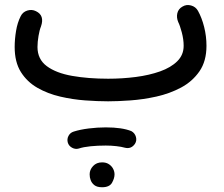

<svg xmlns="http://www.w3.org/2000/svg" viewBox="-20 -373 910 780"><path d="M39.6 -182.1Q39.6 -213.4 45.2 -247.3Q50.8 -281.2 64 -307.1Q72.3 -324.2 90.8 -330.1Q109.4 -335.9 126 -327.6Q162.1 -310.5 146.5 -265.6Q140.6 -251.5 136.5 -227.1Q132.3 -202.6 132.3 -182.1Q132.3 -132.3 170.2 -104.2Q208 -76.2 273.2 -64.7Q338.4 -53.2 419.4 -53.2Q477.1 -53.2 531.7 -60.3Q586.4 -67.4 630.4 -83Q674.3 -98.6 700.2 -124.3Q726.1 -149.9 726.1 -187Q726.1 -212.9 718.5 -241.5Q710.9 -270 704.1 -283.2Q696.3 -301.8 700.4 -319.3Q704.6 -336.9 721.2 -346.2Q737.3 -356 756.1 -350.8Q774.9 -345.7 784.2 -329.1Q799.8 -301.3 809.3 -263.7Q818.8 -226.1 818.8 -187Q818.8 -124.5 790.3 -83.3Q761.7 -42 715.6 -17.3Q669.4 7.3 615.5 19.3Q561.5 31.2 509.8 34.9Q458 38.6 419.4 38.6Q377 38.6 326.2 34.9Q275.4 31.2 224.9 19.5Q174.3 7.8 132.3 -16.1Q90.3 -40 64.9 -80.3Q39.6 -120.6 39.6 -182.1ZM255.4 206.1Q251.5 191.9 258.3 179Q265.1 166 279.3 161.6Q305.2 153.3 340.3 148.9Q375.5 144.5 409.7 144.5Q476.1 144.5 513.7 159.7Q527.8 167.5 532.2 183.1Q536.6 198.7 527.8 211.9Q512.7 233.4 487.3 227.1Q473.6 223.1 452.4 220.7Q431.2 218.3 409.7 218.3Q377 218.3 347.9 221.2Q318.8 224.1 299.8 230.5Q286.1 234.4 272.7 227.1Q259.3 219.7 255.4 206.1ZM344.2 335Q344.2 316.4 358.2 301.5Q372.1 286.6 394.5 286.6Q410.2 286.6 420.7 293Q431.2 299.3 437.5 309.1Q445.3 321.8 445.3 335.4Q445.3 351.1 435.1 369.4Q424.8 387.7 394.5 387.7Q374 387.7 363 378.9Q352.1 370.1 348.1 357.9Q344.2 348.1 344.2 335Z"/></svg>

Font: Mikhak Medium
Style: Regular
Weight: 500
Designer: Amin Abedi
Version: Version 3.3